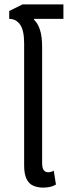

<svg xmlns="http://www.w3.org/2000/svg" viewBox="-20 -845 309 875"><path d="M90 -448V-647Q90 -707 71.5 -733Q53 -759 22 -759V-795L83 -825H269V-759H136L135 -755Q152 -740 162 -709.5Q172 -679 172 -630V-448ZM177 10Q152 10 132 1.5Q112 -7 101 -29.5Q90 -52 90 -92V-548H172V-103Q172 -80 179 -70Q186 -60 200 -60Q206 -60 213 -62Q220 -64 225 -67L235 -4Q222 4 207 7Q192 10 177 10Z"/></svg>

Font: Noto Sans Thai ExtraCondensed
Style: Regular
Weight: 400
Width: 2
Designer: Monotype Design Team
Foundry: Monotype Imaging Inc.
Version: Version 2.002